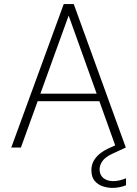

<svg xmlns="http://www.w3.org/2000/svg" viewBox="-20 -720 669 937"><path d="M35 0 291 -700H340L594 0H546L315 -644L82 0ZM142 -226 157 -263H472L487 -226ZM530 197Q505 197 481 189Q457 181 441.5 162Q426 143 426 110Q426 89 435 69.5Q444 50 465 32Q486 14 521 -1L579 -27L594 0L531 29Q494 46 480 66Q466 86 466 107Q466 133 484 148.5Q502 164 534 164Q548 164 564.5 160Q581 156 595 150V184Q581 190 563.5 193.5Q546 197 530 197Z"/></svg>

Font: DM Sans 10pt ExtraLight
Style: Regular
Weight: 250
Version: Version 4.004;gftools[0.9.30]